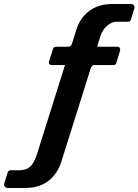

<svg xmlns="http://www.w3.org/2000/svg" viewBox="-129 -762 687 953"><path d="M453 -530Q462 -530 465.5 -524Q469 -518 467 -511L448 -448Q445 -441 441 -440Q437 -439 431 -439H337Q333 -439 328.5 -434.5Q324 -430 322 -425L176 39Q156 102 110.5 136.5Q65 171 -3 171H-91Q-100 171 -105 164Q-110 157 -108 149L-91 94Q-87 83 -76 83H-29Q3 82 21.5 64.5Q40 47 54 5L192 -434Q194 -438 194.5 -438.5Q195 -439 191 -439H127Q120 -439 116 -444Q112 -449 114 -456L134 -519Q136 -525 139.5 -527.5Q143 -530 152 -530H211Q217 -530 222 -535Q227 -540 229 -547L249 -612Q269 -675 315 -708.5Q361 -742 427 -742H522Q531 -742 535.5 -735.5Q540 -729 538 -721L521 -665Q518 -654 505 -654H449Q425 -654 402 -633.5Q379 -613 370 -585L355 -537Q353 -531 353.5 -530.5Q354 -530 359 -530H453Z"/></svg>

Font: Libre Franklin SemiBold
Style: Italic
Weight: 600
Italic angle: -8°
Designer: Pablo Impallari, Rodrigo Fuenzalida, Nhung Nguyen
Foundry: Impallari Type
Version: Version 3.000